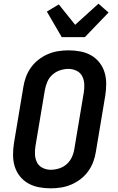

<svg xmlns="http://www.w3.org/2000/svg" viewBox="-20 -1017 640 1045"><path d="M256 8Q223 8 191.5 2Q160 -4 133.5 -19Q107 -34 88 -58Q69 -82 60 -111.5Q51 -141 51 -173.5Q51 -206 56 -238L107 -543Q111 -570 121 -597.5Q131 -625 148.5 -649.5Q166 -674 190 -692.5Q214 -711 241 -722.5Q268 -734 296.5 -738.5Q325 -743 353 -743Q386 -743 417.5 -737Q449 -731 475.5 -716Q502 -701 521 -677Q540 -653 549 -623.5Q558 -594 558 -561.5Q558 -529 553 -497L502 -192Q498 -165 488 -137.5Q478 -110 460.5 -85.5Q443 -61 419 -42.5Q395 -24 368 -12.5Q341 -1 312.5 3.5Q284 8 256 8ZM256 -93Q279 -93 302.5 -100.5Q326 -108 344 -124.5Q362 -141 372 -163.5Q382 -186 385 -209L436 -513Q440 -537 438.5 -560.5Q437 -584 427 -603Q417 -622 396.5 -632Q376 -642 353 -642Q330 -642 307 -634.5Q284 -627 265.5 -610.5Q247 -594 237.5 -571.5Q228 -549 224 -526L173 -222Q169 -198 170.5 -174.5Q172 -151 182 -132Q192 -113 212.5 -103Q233 -93 256 -93ZM316 -815 235 -954 300 -993 389 -882 516 -997 543 -973 571 -949 442 -815Z"/></svg>

Font: Iosevka Extended
Style: Bold Italic
Weight: 700
Width: 7
Italic angle: -9°
Monospace: yes
Designer: Belleve Invis
Foundry: Belleve Invis
Version: Version 32.5.0; ttfautohint (v1.8.4)